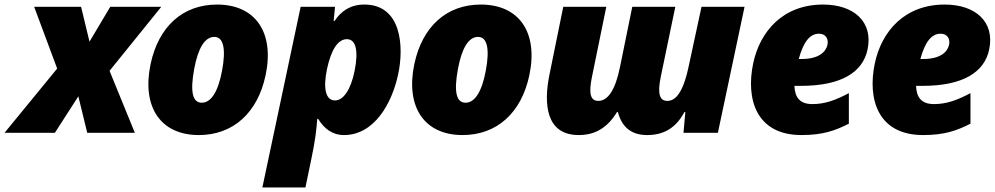

<svg xmlns="http://www.w3.org/2000/svg" viewBox="-84 -583 4369 843"><path d="M-64 0H157L260 -160L299 0H508L397 -272L624 -553H400L309 -400L272 -553H66L167 -282Z M789 10C939 10 1047 -87 1082 -252C1122 -440 1038 -563 869 -563C719 -563 612 -467 577 -301C538 -113 621 10 789 10ZM802 -132C761 -132 750 -181 769 -282C786 -373 816 -421 857 -421C897 -421 909 -369 891 -273C874 -181 843 -132 802 -132Z M1068 240H1257L1282 120C1300 34 1305 -9 1309 -61H1313C1339 -18 1376 10 1426 10C1560 10 1637 -130 1664 -256C1691 -380 1678 -563 1516 -563C1455 -563 1414 -535 1385 -491H1381L1387 -553H1236ZM1387 -142C1345 -142 1334 -196 1352 -281C1370 -365 1400 -411 1439 -411C1478 -411 1491 -362 1473 -272C1456 -188 1423 -142 1387 -142Z M1947 10C2097 10 2205 -87 2240 -252C2280 -440 2196 -563 2027 -563C1877 -563 1770 -467 1735 -301C1696 -113 1779 10 1947 10ZM1960 -132C1919 -132 1908 -181 1927 -282C1944 -373 1974 -421 2015 -421C2055 -421 2067 -369 2049 -273C2032 -181 2001 -132 1960 -132Z M2457 10C2529 10 2583 -22 2625 -91H2629C2646 -26 2687 10 2757 10C2827 10 2882 -18 2921 -91H2925L2917 0H3068L3185 -553H2996L2938 -284C2913 -170 2879 -140 2846 -140C2812 -140 2802 -171 2817 -245L2881 -553H2692L2638 -288C2618 -190 2586 -140 2543 -140C2508 -140 2500 -173 2515 -245L2578 -553H2389L2328 -253C2303 -128 2312 10 2457 10Z M3435 10C3530 10 3584 -10 3643 -40V-174C3586 -144 3539 -126 3483 -126C3425 -126 3406 -158 3404 -206H3432C3612 -206 3704 -267 3725 -365C3751 -487 3665 -563 3530 -563C3354 -563 3253 -446 3223 -305C3190 -148 3236 10 3435 10ZM3512 -435C3540 -435 3555 -414 3549 -386C3542 -355 3511 -324 3436 -324H3423C3444 -400 3472 -435 3512 -435Z M3969 10C4064 10 4118 -10 4177 -40V-174C4120 -144 4073 -126 4017 -126C3959 -126 3940 -158 3938 -206H3966C4146 -206 4238 -267 4259 -365C4285 -487 4199 -563 4064 -563C3888 -563 3787 -446 3757 -305C3724 -148 3770 10 3969 10ZM4046 -435C4074 -435 4089 -414 4083 -386C4076 -355 4045 -324 3970 -324H3957C3978 -400 4006 -435 4046 -435Z"/></svg>

Font: Noto Sans Black
Style: Italic
Weight: 900
Italic angle: -12°
Designer: Monotype Design Team
Foundry: Monotype Imaging Inc.
Version: Version 2.013